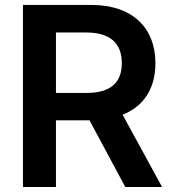

<svg xmlns="http://www.w3.org/2000/svg" viewBox="-20 -747 691 767"><path d="M71.7 0H203.5V-266.3H321.7C327.1 -266.3 332 -266.7 337.4 -266.7L480.5 0H627.5L469.8 -288.7C556.5 -322.8 600.9 -396.3 600.9 -494.7C600.9 -633.5 511.4 -727.3 344.5 -727.3H71.7ZM203.5 -375.7V-617.2H324.2C422.6 -617.2 466.6 -572.1 466.6 -494.7C466.6 -417.3 422.6 -375.7 324.9 -375.7Z"/></svg>

Font: Margiela Sans Semi Bold
Style: Regular
Weight: 600
Designer: Stefan Endress, Andreas Faust
Version: Version 1.100;FEAKit 1.0